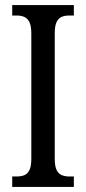

<svg xmlns="http://www.w3.org/2000/svg" viewBox="-20 -734 337 754"><path d="M28 0V-41H47Q63 -41 75.5 -46Q88 -51 95.5 -66Q103 -81 103 -110V-602Q103 -632 95.5 -647Q88 -662 75.5 -667.5Q63 -673 47 -673H28V-714H270V-673H251Q234 -673 221.5 -667.5Q209 -662 202 -647Q195 -632 195 -602V-111Q195 -82 202 -67Q209 -52 222 -46.5Q235 -41 251 -41H270V0Z"/></svg>

Font: Noto Serif ExtraCondensed
Style: Regular
Weight: 400
Width: 2
Designer: Monotype Design Team
Foundry: Monotype Imaging Inc.
Version: Version 2.013